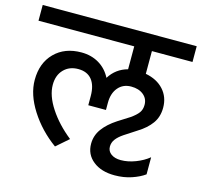

<svg xmlns="http://www.w3.org/2000/svg" viewBox="-115 -763 1003 955"><g transform="rotate(15 386.5 -285.0)"><path d="M783 -567H574V-450Q633 -439 667 -401.5Q701 -364 701 -309Q701 -262 676.5 -228Q652 -194 608 -167L545 -126Q520 -109 507.5 -92Q495 -75 495 -54Q495 -31 514 -17Q533 -3 564 -3Q601 -3 640 -18Q679 -33 707 -56V32Q681 51 641 64.5Q601 78 554 78Q485 78 443 44.5Q401 11 401 -44Q401 -86 426 -120.5Q451 -155 497 -185L557 -223Q584 -242 596 -258.5Q608 -275 608 -299Q608 -331 584 -350.5Q560 -370 521 -370Q479 -370 454 -340.5Q429 -311 429 -262V-225H338V-272Q338 -327 314 -356.5Q290 -386 244 -386Q198 -386 169.5 -356.5Q141 -327 141 -278Q141 -222 183 -158Q225 -94 294 -39L231 16Q150 -43 99 -123Q48 -203 48 -278Q48 -365 100 -417.5Q152 -470 238 -470Q289 -470 328.5 -446.5Q368 -423 390 -380Q423 -433 483 -449V-567H-10V-648H783Z"/></g></svg>

Font: Madhuban
Style: Regular
Weight: 400
Designer: jaikishan Patel
Foundry: MagicType
Version: Version 1.000